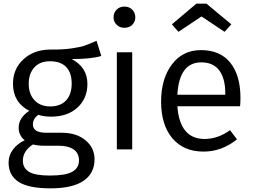

<svg xmlns="http://www.w3.org/2000/svg" viewBox="-20 -817 1390 1050"><path d="M318 -91Q398 -91 447.5 -50Q497 -9 497 54Q497 131 436.5 172Q376 213 256 213Q136 213 81.5 177.5Q27 142 27 72Q27 32 51.5 0Q76 -32 115 -50Q82 -77 82 -118Q82 -173 140 -211Q51 -257 51 -359Q51 -440 108 -492.5Q165 -545 253 -546Q320 -545 369.5 -552Q419 -559 443 -567.5Q467 -576 508 -594L534 -511Q479 -494 372 -494Q458 -449 458 -358Q458 -279 404 -229Q350 -179 258 -179Q221 -179 190 -189Q160 -169 160 -136Q160 -91 234 -91ZM137 -359Q137 -303 168.5 -269Q200 -235 255 -235Q311 -235 341.5 -268Q372 -301 372 -360Q372 -419 342 -450.5Q312 -482 253 -482Q198 -482 167.5 -448Q137 -414 137 -359ZM252 143Q338 143 375 122.5Q412 102 412 60Q412 21 383 0.5Q354 -20 302 -20H218Q190 -20 160 -27Q105 9 105 62Q105 102 138.5 122.5Q172 143 252 143Z M660 -781Q687 -781 703.5 -764Q720 -747 720 -722Q720 -698 703.5 -681.5Q687 -665 660 -665Q635 -665 618 -681.5Q601 -698 601 -722Q601 -747 617.5 -764Q634 -781 660 -781ZM703 -531V0H619V-531Z M1082 -727 956 -643 920 -684 1054 -797H1109L1245 -684L1208 -643ZM1295 -282Q1295 -260 1293 -236H950Q963 -57 1099 -57Q1171 -57 1238 -105L1276 -55Q1193 12 1093 12Q984 12 922.5 -61Q861 -134 861 -261Q861 -386 920 -464.5Q979 -543 1079 -543Q1184 -543 1239.5 -474Q1295 -405 1295 -282ZM1212 -299V-307Q1212 -388 1179 -432Q1146 -476 1081 -476Q960 -476 950 -299Z"/></svg>

Font: Sedus Text
Style: Regular
Weight: 400
Designer: TypeMates
Foundry: TypeMates, Runge Thomsen GbR
Version: Version 4.202;PS 004.202;hotconv 1.0.88;makeotf.lib2.5.64775